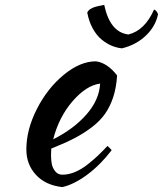

<svg xmlns="http://www.w3.org/2000/svg" viewBox="-20 -720 661 779"><path d="M455.1 -414.1Q452.1 -365.2 439.5 -326.4Q426.8 -287.6 406.2 -258.3Q385.7 -229 352.3 -203.6Q318.8 -178.2 280.5 -158.4Q242.2 -138.7 188 -117.2Q188 -113.3 187.5 -104.2Q187 -95.2 187 -90.8Q187 -70.8 190.2 -54.4Q193.4 -38.1 204.3 -24.7Q215.3 -11.2 232.9 -11.2Q258.3 -11.2 284.7 -22.2Q311 -33.2 336.7 -53.7Q362.3 -74.2 378.4 -89.6Q394.5 -105 416 -127.9Q425.8 -119.6 433.1 -110.8Q388.2 -51.8 334.5 -11.7Q280.8 28.3 232.9 39.1Q165 31.7 126 -10.5Q86.9 -52.7 86.9 -113.8Q86.9 -193.8 129.6 -277.8Q172.4 -361.8 238.8 -416.5Q305.2 -471.2 369.1 -471.2Q415 -465.3 455.1 -414.1ZM386.2 -380.9Q330.1 -373.5 274.7 -309.6Q219.2 -245.6 195.8 -154.8Q278.8 -196.3 330.8 -255.6Q382.8 -314.9 386.2 -380.9ZM475.1 -523.9Q453.6 -525.9 432.6 -534.7Q411.6 -543.5 391.6 -560.1Q371.6 -576.7 356.2 -604.7Q340.8 -632.8 334 -668.9Q335.9 -673.3 339.4 -677.2Q342.8 -681.2 348.1 -684.1Q353.5 -687 357.4 -689Q361.3 -690.9 369.1 -692.9Q377 -694.8 380.1 -695.6Q383.3 -696.3 392.3 -698Q401.4 -699.7 402.8 -700.2Q426.3 -588.9 501 -580.1Q567.4 -596.2 605 -681.2Q615.7 -678.2 621.1 -662.1Q611.3 -613.3 572 -575.7Q532.7 -538.1 475.1 -523.9Z"/></svg>

Font: Kaushan Script
Style: Regular
Weight: 400
Designer: Pablo Impallari
Foundry: Pablo Impallari
Version: Version 1.002